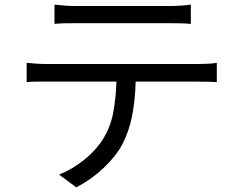

<svg xmlns="http://www.w3.org/2000/svg" viewBox="-20 -760 1040 828"><path d="M215 -740Q236 -738 258.5 -736Q281 -734 305 -734Q322 -734 363 -734Q404 -734 456.5 -734Q509 -734 561 -734Q613 -734 653.5 -734Q694 -734 710 -734Q731 -734 756 -735.5Q781 -737 803 -740V-657Q781 -659 756.5 -659.5Q732 -660 710 -660Q694 -660 653.5 -660Q613 -660 561 -660Q509 -660 457 -660Q405 -660 364 -660Q323 -660 306 -660Q281 -660 257.5 -659.5Q234 -659 215 -657ZM95 -489Q116 -487 137.5 -485.5Q159 -484 182 -484Q194 -484 233 -484Q272 -484 327.5 -484Q383 -484 447 -484Q511 -484 575 -484Q639 -484 694.5 -484Q750 -484 788 -484Q826 -484 837 -484Q853 -484 875 -485Q897 -486 915 -489V-406Q899 -407 877 -407.5Q855 -408 837 -408H565Q563 -327 549.5 -259Q536 -191 506 -135Q479 -85 426 -35Q373 15 309 48L235 -7Q294 -31 344.5 -72Q395 -113 424 -160Q457 -213 468.5 -275.5Q480 -338 482 -408H182Q160 -408 138 -408Q116 -408 95 -406Z"/></svg>

Font: Go Noto Current
Style: Regular
Weight: 400
Designer: Monotype Design Team
Foundry: Monotype Imaging Inc.
Version: Version 2.007; ttfautohint (v1.8) -l 8 -r 50 -G 200 -x 14 -D